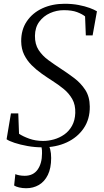

<svg xmlns="http://www.w3.org/2000/svg" viewBox="-20 -771 550 1019"><path d="M206 11Q165.5 11 126.2 4Q87 -3 57 -13Q27 -23 15 -32L38 -169H77L81 -61Q102 -47 135.2 -35Q168.5 -23 209 -23Q237 -23 266.5 -31.2Q296 -39.5 321 -57Q346 -74.5 362 -103Q378 -131.5 379.5 -171Q381 -214.5 363.5 -245.2Q346 -276 317.8 -299Q289.5 -322 258 -342Q230.5 -359.5 201.8 -379.8Q173 -400 148.2 -424.8Q123.5 -449.5 108.2 -480.5Q93 -511.5 92.5 -551.5Q92 -613.5 122.5 -658.2Q153 -703 205.2 -727Q257.5 -751 323 -751Q363.5 -751 397.2 -744.5Q431 -738 456 -728.8Q481 -719.5 494.5 -711L471.5 -583H435.5L431.5 -684Q416 -696.5 388.8 -706.8Q361.5 -717 318.5 -717Q280.5 -717 245.8 -701.5Q211 -686 188.5 -655.8Q166 -625.5 165.5 -581Q165 -536 185.2 -505.2Q205.5 -474.5 236.8 -451.8Q268 -429 301 -407.5Q338 -383.5 373.5 -356.8Q409 -330 432.5 -294Q456 -258 456.5 -206Q457.5 -139 424.2 -90.2Q391 -41.5 334.2 -15.2Q277.5 11 206 11ZM213 -12.5 234 -10.5Q241.5 2.5 246.5 22Q251.5 41.5 251.5 67.5Q251.5 121.5 234 157.2Q216.5 193 186.5 210.5Q156.5 228 119 228Q99.5 228 81.5 223.8Q63.5 219.5 55 213.5L61.5 153Q67.5 156.5 81.5 159.2Q95.5 162 111 162Q156.5 162 179.8 129Q203 96 203 43Q203.5 25 200.8 12.2Q198 -0.5 194 -10.5Z"/></svg>

Font: Merriweather 96pt Light
Style: Italic
Weight: 300
Italic angle: -7.8°
Version: Version 2.101